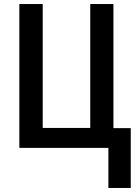

<svg xmlns="http://www.w3.org/2000/svg" viewBox="-20 -734 688 953"><path d="M629 199H518V0H76V-714H192V-99H428V-714H543V-98H629Z"/></svg>

Font: Noto Sans Display Medium Narrow
Style: Regular
Weight: 500
Width: 4
Designer: Monotype Design team
Foundry: Monotype Imaging Inc.
Version: Version 1.000